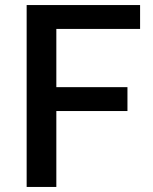

<svg xmlns="http://www.w3.org/2000/svg" viewBox="-20 -740 606 760"><path d="M203 -625.5V-395H484.5V-300.5H203V0H85.5V-720H534.5V-625.5Z"/></svg>

Font: LatoLatin Semibold
Style: Regular
Weight: 600
Designer: Lukasz Dziedzic with Adam Twardoch and Botio Nikoltchev
Foundry: tyPoland Lukasz Dziedzic
Version: Version 2.015; 2015-08-06; http://www.latofonts.com/